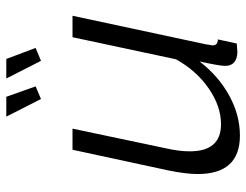

<svg xmlns="http://www.w3.org/2000/svg" viewBox="-106 -665 781 609"><g transform="rotate(-90 284.5 -360.5)"><path d="M219 -731H282L315 -638L275 -621ZM340 -731H402L437 -638L396 -621ZM37 -124Q37 -160 48 -215L114 -521H181L119 -227Q109 -184 109 -149Q109 -50 195 -50Q252 -50 308.5 -89Q365 -128 401 -193L471 -521H539L448 -96Q448 -92 446.5 -85.5Q445 -79 445 -77Q445 -60 464 -60L451 0Q424 2 423 2Q380 0 380 -37Q380 -54 394 -118Q348 -58 286 -24Q224 10 159 10Q37 10 37 -124Z"/></g></svg>

Font: Raleway-v4020
Style: Italic
Weight: 400
Italic angle: -12°
Designer: Matt McInerney, Pablo Impallari, Rodrigo Fuenzalida
Foundry: Matt McInerney, Pablo Impallari, Rodrigo Fuenzalida
Version: Version 4.020;PS 004.020;hotconv 1.0.88;makeotf.lib2.5.64775